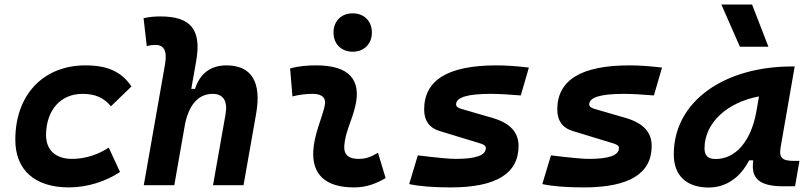

<svg xmlns="http://www.w3.org/2000/svg" viewBox="-20 -815 3556 845"><path d="M297.4 -115.7C225.1 -115.7 183.1 -153.8 182.6 -220.2C183.1 -329.6 246.1 -401.9 342.8 -401.9C398.9 -401.9 436.5 -385.3 468.3 -347.2L558.6 -434.6C514.2 -499.5 453.6 -527.3 356.4 -527.3C169.9 -527.3 47.4 -397.5 47.4 -199.7C47.4 -66.9 133.3 9.8 283.2 9.8C365.2 9.8 446.8 -17.1 508.3 -58.1L458.5 -165.5C414.6 -135.7 356 -115.7 297.4 -115.7Z M917.5 0H1051.8L1107.4 -315.4C1131.8 -454.6 1086.4 -527.3 976.6 -527.3C905.8 -527.3 858.9 -489.7 838.4 -423.8H821.8L843.3 -545.4C867.7 -683.6 820.8 -742.7 686 -742.7C661.1 -742.7 636.2 -740.7 611.8 -734.9L626 -611.8C638.7 -615.7 651.9 -617.2 664.6 -617.2C701.7 -617.2 716.8 -590.8 706.1 -530.8L612.8 0H747.1L795.4 -274.9C817.4 -369.6 864.3 -401.9 916.5 -401.9C961.9 -401.9 982.9 -371.1 972.7 -312.5Z M1643.6 -142.6C1609.9 -123 1589.4 -115.7 1557.1 -115.7C1514.2 -115.7 1492.7 -134.8 1495.1 -172.4C1499.5 -234.9 1527.8 -281.2 1543 -345.2C1572.3 -465.3 1515.1 -527.3 1372.1 -527.3C1333.5 -527.3 1294.9 -524.4 1256.8 -513.7L1267.1 -390.6C1296.9 -398.4 1326.7 -401.9 1356.4 -401.9C1399.9 -401.9 1418 -382.3 1408.2 -345.2C1394 -288.1 1363.3 -222.7 1358.9 -153.3C1352.1 -46.4 1413.1 9.8 1538.1 9.8C1595.2 9.8 1637.2 -8.3 1677.2 -31.2ZM1532.2 -587.4C1582.5 -587.4 1616.7 -621.6 1616.7 -671.9C1616.7 -722.2 1582.5 -756.3 1532.2 -756.3C1481.9 -756.3 1447.8 -722.2 1447.8 -671.9C1447.8 -621.6 1481.9 -587.4 1532.2 -587.4Z M1963.4 9.8C2163.1 9.8 2262.2 -50.8 2262.2 -172.9C2262.2 -233.4 2224.1 -273.4 2149.4 -295.4L2011.7 -335.4C1996.1 -339.8 1987.3 -345.7 1987.3 -355.5C1987.3 -386.7 2037.6 -401.9 2139.6 -401.9C2173.8 -401.9 2217.8 -399.4 2272 -395L2307.6 -517.6C2255.4 -523.9 2208 -527.3 2164.6 -527.3C1952.1 -527.3 1846.7 -462.9 1846.7 -333C1846.7 -285.6 1868.2 -252.4 1913.6 -238.8L2092.8 -184.1C2108.9 -179.2 2118.2 -173.8 2118.2 -163.6C2118.2 -131.3 2074.2 -115.7 1985.4 -115.7C1957 -115.7 1901.9 -121.1 1818.8 -131.3L1780.8 -4.9C1825.7 4.9 1886.2 9.8 1963.4 9.8Z M2549.3 9.8C2749 9.8 2848.1 -50.8 2848.1 -172.9C2848.1 -233.4 2810.1 -273.4 2735.4 -295.4L2597.7 -335.4C2582 -339.8 2573.2 -345.7 2573.2 -355.5C2573.2 -386.7 2623.5 -401.9 2725.6 -401.9C2759.8 -401.9 2803.7 -399.4 2857.9 -395L2893.6 -517.6C2841.3 -523.9 2793.9 -527.3 2750.5 -527.3C2538.1 -527.3 2432.6 -462.9 2432.6 -333C2432.6 -285.6 2454.1 -252.4 2499.5 -238.8L2678.7 -184.1C2694.8 -179.2 2704.1 -173.8 2704.1 -163.6C2704.1 -131.3 2660.2 -115.7 2571.3 -115.7C2543 -115.7 2487.8 -121.1 2404.8 -131.3L2366.7 -4.9C2411.6 4.9 2472.2 9.8 2549.3 9.8Z M3098.6 10.3C3174.3 10.3 3237.3 -32.2 3276.9 -109.4H3294.9C3288.6 -54.2 3293.5 4.9 3425.8 4.9H3479L3498.5 -106.9H3475.1C3421.4 -106.9 3407.7 -120.6 3415.5 -166.5L3477.5 -522.5H3465.3C3168.9 -522.5 2945.3 -370.1 2945.3 -135.3C2945.3 -43 3001 10.3 3098.6 10.3ZM3130.4 -115.2C3096.2 -115.2 3080.6 -129.9 3080.6 -162.1C3080.6 -275.4 3182.1 -365.2 3320.3 -390.6L3309.1 -325.7C3285.6 -191.4 3215.8 -115.2 3130.4 -115.2ZM3236.3 -609.4H3361.8L3290 -794.9H3154.8Z"/></svg>

Font: Cascadia Mono NF
Style: Bold Italic
Weight: 700
Italic angle: -10°
Monospace: yes
Designer: Aaron Bell
Foundry: Saja Typeworks
Version: Version 2404.023